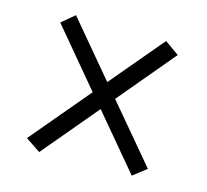

<svg xmlns="http://www.w3.org/2000/svg" viewBox="-85 -700 806 746"><g transform="rotate(15 318.0 -327.5)"><path d="M503.4 -56.2 319.8 -274.9 132.3 -51.8 72.3 -91.8 272.9 -330.1 81.1 -559.1 132.8 -602.5 317.4 -382.8 497.1 -596.2 554.7 -555.2 363.8 -327.6 557.1 -98.1Z"/></g></svg>

Font: Twentytwelve Slab Light
Style: TwentytwelveSlab
Weight: 300
Designer: Domenico Catapano
Version: Version 1.00 2012